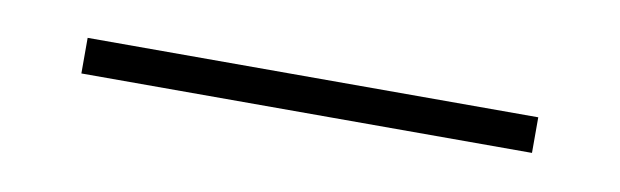

<svg xmlns="http://www.w3.org/2000/svg" viewBox="-22 -36 497 154"><g transform="rotate(10 226.5 40.5)"><path d="M410 26V55H43V26Z"/></g></svg>

Font: Pathway Extreme 8pt Thin Light
Style: Regular
Weight: 300
Version: Version 1.001;gftools[0.9.26]